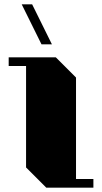

<svg xmlns="http://www.w3.org/2000/svg" viewBox="-20 -864 470 884"><path d="M219 -660 128 -844H80L171 -660ZM410 -40V0H193L100 -93V-560H20V-600H237L330 -507V-40Z"/></svg>

Font: Kumar One
Style: Regular
Weight: 400
Designer: Parimal Parmar
Foundry: Indian Type Foundry
Version: Version 1.000;PS 1.000;hotconv 1.0.88;makeotf.lib2.5.647800